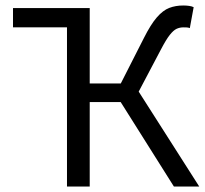

<svg xmlns="http://www.w3.org/2000/svg" viewBox="-20 -686 755 706"><path d="M309.9 -656.3 226.3 -585.6H27.8V-656.3ZM226.3 0V-656.3H309.9V-379.2H424.2L509 -546Q534.3 -596.3 556.7 -622.1Q579.1 -648 602.4 -656.9Q625.7 -665.8 653.9 -665.8Q665 -665.8 675.1 -664.4Q685.1 -663.1 692.1 -659.6L678 -582.7Q672.7 -584.7 667.1 -585.1Q661.5 -585.4 654.3 -585.4Q641 -585.4 629.3 -580Q617.6 -574.5 604.2 -557.5Q590.8 -540.5 572.3 -505.1L490 -349.1L712.7 0H619.5L423.7 -310.8H309.9V0Z"/></svg>

Font: Source Sans 3
Style: Regular
Weight: 200
Designer: Paul D. Hunt
Foundry: Adobe
Version: Version 3.046;hotconv 1.0.118;makeotfexe 2.5.65603